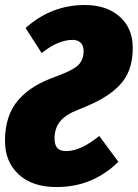

<svg xmlns="http://www.w3.org/2000/svg" viewBox="-23 -735 555 774"><path d="M318.8 -714.8Q406.7 -714.8 459.5 -668Q512.2 -621.1 512.2 -542Q512.2 -491.7 498 -453.6Q483.9 -415.5 454.1 -386.5Q424.3 -357.4 386.7 -336.2Q349.1 -314.9 293 -293Q241.7 -273.4 219.2 -245.4Q196.8 -217.3 196.8 -176.8Q196.8 -152.3 207.3 -139.2Q217.8 -126 244.1 -126Q302.7 -126 377 -187L454.1 -83Q409.2 -37.1 346.2 -9Q283.2 19 204.1 19Q107.4 19 52.2 -32Q-2.9 -83 -2.9 -167Q-2.9 -219.7 11 -261.2Q24.9 -302.7 52.2 -333.5Q79.6 -364.3 115.5 -386.2Q151.4 -408.2 200.2 -425.8Q269.5 -450.7 291.7 -471.9Q314 -493.2 314 -529.8Q314 -551.3 302.2 -562.7Q290.5 -574.2 270 -574.2Q210.9 -574.2 145 -521L80.1 -622.1Q183.6 -714.8 318.8 -714.8Z"/></svg>

Font: Fira Sans Compressed Heavy
Style: Italic
Weight: 900
Width: 3
Italic angle: -8°
Designer: Carrois Corporate & Edenspiekermann AG
Foundry: Carrois Corporate GbR & Edenspiekermann AG
Version: Version 4.203;PS 004.203;hotconv 1.0.88;makeotf.lib2.5.64775